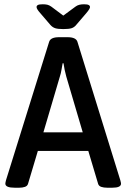

<svg xmlns="http://www.w3.org/2000/svg" viewBox="-20 -876 592 898"><path d="M49 2Q5 2 5 -17Q5 -21 8 -33L210 -681Q217 -702 256 -702H296Q335 -702 342 -681L543 -32Q546 -21 546 -17Q546 2 505 2H482Q465 2 453.5 -2Q442 -6 439 -16L393 -170H157L111 -16Q108 -6 96.5 -2Q85 2 70 2ZM260 -518 183 -257H367L290 -518Q286 -533 282.5 -549Q279 -565 277 -580H273Q270 -565 267.5 -549Q265 -533 260 -518ZM373 -856Q389 -856 395 -852.5Q401 -849 401 -843Q401 -835 384 -815L336 -759Q327 -748 314.5 -744Q302 -740 276 -740Q251 -740 238.5 -744Q226 -748 216 -759L168 -815Q151 -834 151 -843Q151 -849 157 -852.5Q163 -856 180 -856Q192 -856 201 -854Q210 -852 220 -845L276 -803L333 -845Q341 -851 350.5 -853.5Q360 -856 373 -856Z"/></svg>

Font: Asap Semi Condensed Medium
Style: Regular
Weight: 500
Width: 4
Designer: Pablo Cosgaya
Foundry: Omnibus-Type
Version: Version 3.001; ttfautohint (v1.8.4.7-5d5b)